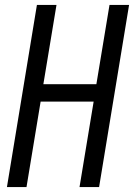

<svg xmlns="http://www.w3.org/2000/svg" viewBox="-20 -755 541 775"><path d="M8 0 129 -735H208L155 -415H369L422 -735H501L380 0H301L358 -345H144L87 0Z"/></svg>

Font: Iosevka Custom
Style: Italic
Weight: 400
Italic angle: -9°
Monospace: yes
Designer: Belleve Invis
Foundry: Belleve Invis
Version: Version 30.3.3; ttfautohint (v1.8.3)